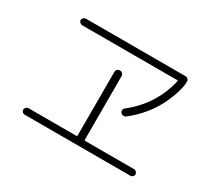

<svg xmlns="http://www.w3.org/2000/svg" viewBox="-129 -930 1259 1140"><g transform="rotate(30 500.0 -360.0)"><path d="M633.8 -351.6Q782.2 -467.8 824.2 -649.4Q826.2 -653.3 820.3 -653.3H168Q159.2 -653.3 151.9 -660.2Q144.5 -667 144.5 -675.8Q144.5 -684.6 151.9 -691.4Q159.2 -698.2 168 -698.2H851.6Q860.4 -698.2 867.2 -691.4Q874 -684.6 874 -675.8Q874 -649.4 869.1 -630.9Q822.3 -438.5 667 -316.4Q659.2 -309.6 648.4 -310.1Q637.7 -310.5 630.9 -318.8Q624 -327.1 625 -336.4Q626 -345.7 633.8 -351.6ZM137.7 -22.5Q128.9 -22.5 122.1 -28.8Q115.2 -35.2 115.2 -43.9Q115.2 -52.7 122.1 -60.1Q128.9 -67.4 137.7 -67.4H466.8Q471.7 -67.4 471.7 -72.3V-508.8Q471.7 -519.5 479 -526.4Q486.3 -533.2 496.1 -533.2Q506.8 -533.2 514.2 -525.9Q521.5 -518.6 521.5 -508.8V-72.3Q521.5 -67.4 526.4 -67.4H862.3Q871.1 -67.4 877.9 -60.1Q884.8 -52.7 884.8 -43.9Q884.8 -35.2 877.9 -28.8Q871.1 -22.5 862.3 -22.5Z"/></g></svg>

Font: Rounded-L Mgen+ 1m light
Style: Regular
Weight: 200
Designer: [Source Han Sans]
Ryoko NISHIZUKA  (kana & ideographs); Paul D. Hunt (Latin, Greek & Cyrillic); Wenlong ZHANG  (bopomofo
Version: Version 1.059.20150602